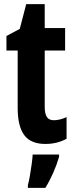

<svg xmlns="http://www.w3.org/2000/svg" viewBox="-20 -682 357 923"><path d="M239 -104Q267 -104 300 -119V-15Q255 10 198 10Q128 10 96.5 -32.5Q65 -75 65 -163V-439H11V-509L75 -543L106 -662H195V-547H293V-439H195V-168Q195 -136 205 -120Q215 -104 239 -104ZM264 72Q253 110 235.5 149.5Q218 189 198 221H114V208Q119 191 123.5 164Q128 137 132 109Q136 81 137 61H264Z"/></svg>

Font: Noto Sans ExtraCondensed
Style: Bold
Weight: 700
Width: 2
Designer: Monotype Design Team
Foundry: Monotype Imaging Inc.
Version: Version 2.013; ttfautohint (v1.8.4.7-5d5b)